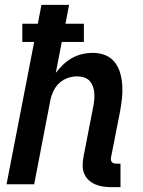

<svg xmlns="http://www.w3.org/2000/svg" viewBox="-20 -760 590 792"><path d="M440 12Q422 12 405 9.5Q388 7 373 0.5Q358 -6 346 -17Q334 -28 327.5 -43.5Q321 -59 321 -76Q321 -93 324 -111L364 -317Q367 -332 368.5 -346.5Q370 -361 369 -375.5Q368 -390 363.5 -403Q359 -416 350 -426Q341 -436 327 -440.5Q313 -445 298 -445Q279 -445 260 -438.5Q241 -432 225.5 -418Q210 -404 201 -385.5Q192 -367 188 -348L121 0H7L121 -587H72V-662H136L151 -740H265L250 -662H326V-587H235L210 -459Q224 -478 241 -494Q258 -510 278 -521Q298 -532 319.5 -537Q341 -542 363 -542Q390 -542 414 -532.5Q438 -523 453.5 -503Q469 -483 476 -458Q483 -433 484.5 -406.5Q486 -380 483 -353Q480 -326 475 -299L438 -111Q437 -106 437.5 -101Q438 -96 441 -92Q444 -88 449 -86.5Q454 -85 459 -85H477V12Z"/></svg>

Font: Lode
Style: Bold Italic
Weight: 700
Italic angle: -11°
Monospace: yes
Designer: Belleve Invis
Foundry: Belleve Invis
Version: Version 29.2.0; ttfautohint (v1.8.3)